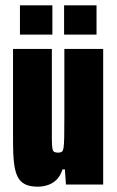

<svg xmlns="http://www.w3.org/2000/svg" viewBox="-20 -694 439 722"><path d="M122 8Q92 8 73.5 -1.5Q55 -11 45.5 -31Q36 -51 32.5 -83Q29 -115 29 -161V-510H175V-236Q175 -195 175 -171Q175 -147 177 -136Q179 -125 184.5 -122.5Q190 -120 199 -120Q207 -120 212 -123Q217 -126 219 -138.5Q221 -151 221.5 -180Q222 -209 222 -259V-510H368V0H228L224 -57H215Q207 -32 192.5 -18Q178 -4 159.5 2Q141 8 122 8ZM55 -564V-674H177V-564ZM221 -564V-674H343V-564Z"/></svg>

Font: Saira ExtraCondensed Black
Style: Regular
Weight: 900
Width: 2
Designer: Hector Gatti with collaboration of the Omnibus-Type team
Foundry: Omnibus-Type
Version: Version 1.101